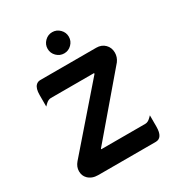

<svg xmlns="http://www.w3.org/2000/svg" viewBox="-163 -771 813 881"><g transform="rotate(-30 243.0 -330.0)"><path d="M442.9 -51.8Q442.4 6.3 405.3 6.3H100.6Q67.9 6.3 48.3 -13.2Q32.7 -28.8 32.7 -52.5Q32.7 -76.2 49.8 -96.2L316.9 -403.3Q318.8 -406.7 318.8 -408.2Q317.9 -408.7 315.4 -408.7H88.9Q74.7 -408.7 60.5 -394.5L51.3 -385.3V-446.3Q51.3 -481.4 65.4 -495.1Q74.2 -504.4 88.9 -504.4H384.8Q412.6 -504.4 430.2 -486.8Q447.8 -469.2 447.8 -442.4Q447.8 -418.9 433.1 -398.9L173.3 -94.2Q171.4 -91.8 171.4 -89.8Q172.4 -89.4 174.8 -89.4H405.3Q419.4 -89.4 433.6 -103.5L442.9 -112.8ZM205.6 -571.8Q189 -588.4 189 -611.3Q189 -634.3 205.6 -650.9Q222.2 -667.5 245.1 -667.5Q268.1 -667.5 284.7 -650.9Q301.3 -634.3 301.3 -611.3Q301.3 -588.4 284.7 -571.8Q268.1 -555.2 245.1 -555.2Q222.2 -555.2 205.6 -571.8Z"/></g></svg>

Font: YuPearl-Medium
Style: Medium
Weight: 500
Designer: Max Yao
Foundry: Max-Everyday
Version: Version 1.011; ttfautohint (v1.8.3)